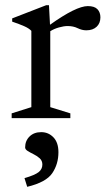

<svg xmlns="http://www.w3.org/2000/svg" viewBox="-20 -456 418 741"><path d="M319 -432.5Q344.5 -432.5 356 -420.5Q367.5 -408.5 367.5 -389Q367.5 -366.5 353 -352.8Q338.5 -339 313 -339Q296.5 -339 279.8 -347.2Q263 -355.5 241 -355.5Q226.5 -355.5 207.8 -350.2Q189 -345 174 -335.5V-42.5L251.5 -18.5V0H25V-18.5L101 -42.5V-337Q91.5 -347 73.2 -355Q55 -363 27 -372.5V-385L158.5 -436H169L173 -360.5Q274 -432.5 319 -432.5ZM74.5 231.5Q114 220 128.8 208.5Q143.5 197 143.5 179Q143.5 164.5 133.5 155.2Q123.5 146 110.2 139.5Q97 133 87 126.8Q77 120.5 77 113Q77 87.5 94 70.8Q111 54 139 54Q167 54 186.2 74Q205.5 94 205.5 131.5Q205.5 177 181.8 212.2Q158 247.5 85 265Z"/></svg>

Font: Newsreader Text
Style: Regular
Weight: 400
Designer: Hugues Gentile
Foundry: Production Type
Version: Version 1.002